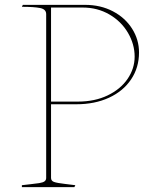

<svg xmlns="http://www.w3.org/2000/svg" viewBox="-20 -770 652 790"><path d="M105 -12Q125 -14 141 -16.5Q157 -19 163.5 -24Q170 -29 170 -38V-712Q170 -732 145 -737Q120 -742 70 -742L74 -750H330Q394 -750 444.5 -723.5Q495 -697 523.5 -652Q552 -607 552 -554Q552 -492 519.5 -443.5Q487 -395 428.5 -368Q370 -341 294 -341H190V-38Q190 -26 202 -21.5Q214 -17 249 -13Q270 -11 290 -8L286 0H70V-8ZM534 -537Q534 -588 506.5 -635Q479 -682 430 -710.5Q381 -739 320 -739H190V-352H301Q370 -352 423 -377.5Q476 -403 505 -445.5Q534 -488 534 -537Z"/></svg>

Font: TMT Limkin
Style: Regular
Weight: 400
Designer: Gabriel Drozdov
Version: Version 1.000;Glyphs 3.1.2 (3151)